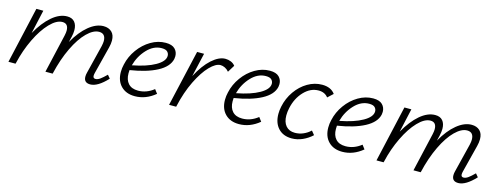

<svg xmlns="http://www.w3.org/2000/svg" viewBox="-20 -886 3523 1359"><g transform="rotate(15 1741.5 -206.5)"><path d="M759 -70Q689 5 635 5Q588 5 588 -40Q588 -54 592 -69L644 -279Q649 -302 649 -316Q649 -343 637 -357Q625 -371 601 -371Q559 -371 512.5 -325Q466 -279 425.5 -195Q385 -111 359 0H306L371 -282Q376 -305 376 -319Q376 -371 332 -371Q289 -371 240.5 -320.5Q192 -270 151.5 -186Q111 -102 89 -7L87 0H35L129 -413H180L141 -239Q188 -323 243.5 -370.5Q299 -418 355 -418Q391 -418 409.5 -396Q428 -374 428 -336Q428 -314 422 -288L412 -246Q458 -328 513 -373Q568 -418 621 -418Q659 -418 681.5 -396.5Q704 -375 704 -334Q704 -310 697 -283L646 -82Q643 -70 643 -61Q643 -42 661 -42Q677 -42 695 -55Q713 -68 739 -94Z M1166 -343Q1166 -337 1164 -323Q1151 -264 1075.5 -224Q1000 -184 878 -165Q877 -157 877 -141Q877 -94 901.5 -67Q926 -40 973 -40Q1035 -40 1088 -82L1110 -53Q1041 4 961 4Q897 4 859.5 -34Q822 -72 822 -137Q822 -165 829 -193Q842 -253 879.5 -305Q917 -357 969 -387.5Q1021 -418 1077 -418Q1123 -418 1144.5 -396.5Q1166 -375 1166 -343ZM1059 -374Q1000 -374 952 -323Q904 -272 885 -202Q990 -222 1051.5 -257Q1113 -292 1113 -332Q1113 -349 1101 -361.5Q1089 -374 1059 -374Z M1586 -386 1554 -334Q1542 -349 1525 -357.5Q1508 -366 1492 -366Q1457 -366 1413.5 -321Q1370 -276 1329.5 -193.5Q1289 -111 1265 -4L1264 0H1212L1307 -413H1358L1318 -239Q1363 -325 1415 -371.5Q1467 -418 1514 -418Q1535 -418 1554.5 -410Q1574 -402 1586 -386Z M1929 -343Q1929 -337 1927 -323Q1914 -264 1838.5 -224Q1763 -184 1641 -165Q1640 -157 1640 -141Q1640 -94 1664.5 -67Q1689 -40 1736 -40Q1798 -40 1851 -82L1873 -53Q1804 4 1724 4Q1660 4 1622.5 -34Q1585 -72 1585 -137Q1585 -165 1592 -193Q1605 -253 1642.5 -305Q1680 -357 1732 -387.5Q1784 -418 1840 -418Q1886 -418 1907.5 -396.5Q1929 -375 1929 -343ZM1822 -374Q1763 -374 1715 -323Q1667 -272 1648 -202Q1753 -222 1814.5 -257Q1876 -292 1876 -332Q1876 -349 1864 -361.5Q1852 -374 1822 -374Z M2209 -372Q2150 -372 2102.5 -322Q2055 -272 2039 -196Q2033 -168 2033 -143Q2033 -94 2056.5 -66.5Q2080 -39 2123 -39Q2154 -39 2183.5 -51.5Q2213 -64 2236 -86L2259 -58Q2228 -29 2189.5 -12Q2151 5 2111 5Q2048 5 2012 -34Q1976 -73 1976 -139Q1976 -165 1982 -193Q1995 -256 2031 -307.5Q2067 -359 2117.5 -388.5Q2168 -418 2223 -418Q2288 -418 2318 -376L2279 -340Q2255 -372 2209 -372Z M2686 -343Q2686 -337 2684 -323Q2671 -264 2595.5 -224Q2520 -184 2398 -165Q2397 -157 2397 -141Q2397 -94 2421.5 -67Q2446 -40 2493 -40Q2555 -40 2608 -82L2630 -53Q2561 4 2481 4Q2417 4 2379.5 -34Q2342 -72 2342 -137Q2342 -165 2349 -193Q2362 -253 2399.5 -305Q2437 -357 2489 -387.5Q2541 -418 2597 -418Q2643 -418 2664.5 -396.5Q2686 -375 2686 -343ZM2579 -374Q2520 -374 2472 -323Q2424 -272 2405 -202Q2510 -222 2571.5 -257Q2633 -292 2633 -332Q2633 -349 2621 -361.5Q2609 -374 2579 -374Z M3456 -70Q3386 5 3332 5Q3285 5 3285 -40Q3285 -54 3289 -69L3341 -279Q3346 -302 3346 -316Q3346 -343 3334 -357Q3322 -371 3298 -371Q3256 -371 3209.5 -325Q3163 -279 3122.5 -195Q3082 -111 3056 0H3003L3068 -282Q3073 -305 3073 -319Q3073 -371 3029 -371Q2986 -371 2937.5 -320.5Q2889 -270 2848.5 -186Q2808 -102 2786 -7L2784 0H2732L2826 -413H2877L2838 -239Q2885 -323 2940.5 -370.5Q2996 -418 3052 -418Q3088 -418 3106.5 -396Q3125 -374 3125 -336Q3125 -314 3119 -288L3109 -246Q3155 -328 3210 -373Q3265 -418 3318 -418Q3356 -418 3378.5 -396.5Q3401 -375 3401 -334Q3401 -310 3394 -283L3343 -82Q3340 -70 3340 -61Q3340 -42 3358 -42Q3374 -42 3392 -55Q3410 -68 3436 -94Z"/></g></svg>

Font: Ysabeau Semilight
Style: Italic
Weight: 300
Italic angle: -12°
Designer: Christian Thalmann (Catharsis Fonts)
Version: Version 0.003